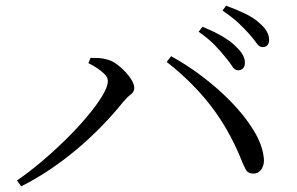

<svg xmlns="http://www.w3.org/2000/svg" viewBox="-20 -739 1040 673"><path d="M768.5 -540.5Q753.2 -559.9 731.2 -582.4Q709.2 -604.9 676.2 -627.6L689.7 -645.1Q727.4 -629.8 756.6 -613.1Q785.8 -596.5 803.7 -579Q822.6 -561.3 830.5 -547.4Q838.4 -533.5 838.4 -518.7Q838.4 -506.4 831.9 -499.5Q825.4 -492.5 814.3 -492.5Q802.9 -492.5 793.6 -507.2Q784.3 -521.9 768.5 -540.5ZM852.5 -621.1Q834.9 -640.5 814.5 -659.7Q794 -678.8 759.9 -701.8L772.4 -719.1Q810.3 -705.2 839.6 -691Q868.9 -676.9 886.2 -660.9Q905.9 -644.7 914.6 -629.6Q923.3 -614.5 923.3 -599.6Q923.3 -587.2 917.3 -580.5Q911.2 -573.9 900.3 -573.9Q888.3 -573.9 878.6 -588.4Q868.8 -602.9 852.5 -621.1ZM289.8 -517.6 297.3 -536.1Q308.8 -536.3 324.9 -535.6Q341 -534.9 356.5 -530.1Q372.5 -526.2 388.7 -514.4Q405 -502.7 419.2 -487.4Q433.4 -472.2 442 -457.3Q450.7 -442.3 450.7 -431Q450.7 -416.9 437.9 -407.4Q425.1 -397.9 411 -380.9Q376.9 -338.3 335.9 -296.2Q294.9 -254.1 249.2 -215.7Q203.4 -177.2 154.1 -144.2Q104.9 -111.1 54.3 -85.9L39.5 -106.4Q77.9 -132.6 121.9 -169.3Q165.8 -206.1 207.4 -246.8Q249 -287.5 282.9 -327.5Q316.9 -367.6 337.4 -401.1Q358 -434.5 358 -455.5Q358 -467.6 346.5 -479.2Q335.1 -490.8 319.1 -501.1Q303.1 -511.3 289.8 -517.6ZM868.3 -130.4Q849.4 -130.2 841.3 -145Q833.2 -159.7 821.4 -189.9Q779.4 -290.4 716.6 -371.1Q653.8 -451.8 564.4 -521.9L579.9 -542Q633.1 -513 688 -471.7Q743 -430.3 790.1 -382Q837.1 -333.7 867.8 -284.1Q898.6 -234.5 904.3 -188.9Q906.9 -171.2 902.2 -157.8Q897.5 -144.5 888.8 -137.6Q880.1 -130.6 868.3 -130.4Z"/></svg>

Font: Early Summer Mincho VF
Style: Regular
Weight: 250
Designer: GuiWonder
Version: Version 1.002